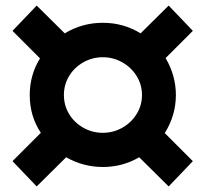

<svg xmlns="http://www.w3.org/2000/svg" viewBox="-20 -663 740 691"><path d="M573 -184 674 -83 587 8 481 -97Q421 -62 350 -62Q280 -62 218 -97L112 8L25 -83L127 -185Q87 -245 87 -321Q87 -393 124 -453L25 -552L112 -643L213 -543Q276 -581 350 -581Q424 -581 486 -543L587 -643L674 -552L576 -454Q613 -391 613 -321Q613 -248 573 -184ZM491 -321Q491 -358 472 -389Q453 -420 420.5 -438.5Q388 -457 350 -457Q312 -457 279.5 -438.5Q247 -420 228.5 -389Q210 -358 210 -321Q210 -284 228.5 -253Q247 -222 279.5 -203.5Q312 -185 350 -185Q388 -185 420.5 -203.5Q453 -222 472 -253Q491 -284 491 -321Z"/></svg>

Font: Montserrat Alternates
Style: Bold
Weight: 700
Designer: Julieta Ulanovsky
Foundry: Julieta Ulanovsky
Version: Version 7.200